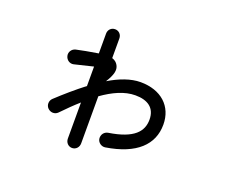

<svg xmlns="http://www.w3.org/2000/svg" viewBox="-111 -770 1223 1030"><g transform="rotate(20 500.0 -255.0)"><path d="M384 84C406 84 422 66 422 44V-225C484 -269 546 -298 608 -298C678 -298 723 -268 723 -201C723 -134 681 -81 538 -59C516 -55 502 -35 505 -13C508 8 529 23 550 20C721 -7 802 -87 802 -201C802 -306 727 -374 610 -374C554 -374 493 -351 433 -315C462 -361 470 -391 456 -416C449 -429 438 -438 422 -443V-555C422 -577 406 -594 384 -594C362 -594 346 -577 346 -555V-442C306 -436 243 -424 222 -419C201 -414 187 -393 192 -372C197 -350 218 -336 239 -341C262 -347 313 -359 346 -367V-256C294 -216 242 -171 195 -127C179 -112 179 -86 194 -71C210 -55 235 -54 251 -70C282 -102 314 -134 346 -162V44C346 66 362 84 384 84Z"/></g></svg>

Font: 寒蝉半圆体
Style: Regular
Weight: 400
Designer: Yoshimichi Ohira & Warren
Foundry: ChillType
Version: Version 1.800;Glyphs 3.1.1 (3135)